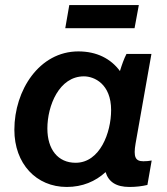

<svg xmlns="http://www.w3.org/2000/svg" viewBox="-20 -734 662 762"><path d="M494 8C520 8 544 5 565 0L582 -97C571 -95 561 -94 549 -94C517 -94 509 -111 518 -164L581 -520H482C472 -501 463 -475 456 -452C420 -501 364 -530 291 -530C136 -530 37 -376 37 -219C37 -84 124 8 245 8C307 8 359 -14 399 -51C411 -12 441 8 494 8ZM313 -431C354 -431 421 -401 421 -297C421 -208 377 -88 280 -88C210 -88 168 -141 168 -224C168 -315 215 -431 313 -431ZM239 -622H514L531 -714H255Z"/></svg>

Font: Fixel Text 20240404 SemiBold
Style: Italic
Weight: 600
Width: 4
Italic angle: -10°
Designer: AlfaBravo + MacPaw
Foundry: Kyrylo Tkachov, Marchela Mozhyna, Serhii Makarenko, Maria Weinstein, Zakhar Kryvoshyya
Version: Version 1.211;Glyphs 3.2 (3225)